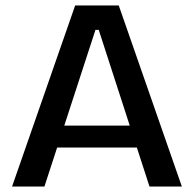

<svg xmlns="http://www.w3.org/2000/svg" viewBox="-20 -680 707 700"><path d="M24 0 254 -660H413L643 0H525L340 -571H328L142 0ZM140 -142V-222H542V-142Z"/></svg>

Font: Bricolage Grotesque 48pt Condensed ExtraBold Medium
Style: Regular
Weight: 500
Version: Version 1.000;gftools[0.9.30]